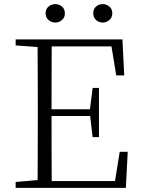

<svg xmlns="http://www.w3.org/2000/svg" viewBox="-20 -915 686 935"><path d="M249 -805.2Q231 -805.2 216.6 -817.4Q202.1 -829.6 202.1 -850.1Q202.1 -871.1 216.6 -883.1Q231 -895 249 -895Q267.6 -895 281.7 -883.1Q295.9 -871.1 295.9 -850.1Q295.9 -829.6 281.7 -817.4Q267.6 -805.2 249 -805.2ZM481 -805.2Q461.4 -805.2 447.8 -817.4Q434.1 -829.6 434.1 -850.1Q434.1 -871.1 447.8 -883.1Q461.4 -895 481 -895Q498 -895 512.5 -883.1Q526.9 -871.1 526.9 -850.1Q526.9 -829.6 512.5 -817.4Q498 -805.2 481 -805.2ZM545.9 -547.9 522.9 -689H231.9Q231.4 -616.2 231.2 -540.8Q231 -465.3 231 -382.8H418L431.2 -486.8H461.9V-247.1H431.2L418.9 -350.1H231Q231 -260.7 231.2 -183.6Q231.4 -106.4 231.9 -33.2H540L563 -175.8H602.1L592.8 0H56.2V-28.8L163.1 -38.1Q163.6 -110.8 163.8 -184.8Q164.1 -258.8 164.1 -333V-390.1Q164.1 -464.4 163.8 -538.3Q163.6 -612.3 163.1 -686L56.2 -693.8V-723.1H576.2L585 -547.9Z"/></svg>

Font: Source Han Serif TW ExtraLight
Style: Regular
Weight: 250
Designer: Ryoko NISHIZUKA Ë•øÂ°öÊ∂ºÂ≠ê (kana & ideographs); Frank Grie√ühammer (Latin, Greek & Cyrillic); Wenlong ZHANG Âº†ÊñáÈæô 
Foundry: Adobe
Version: Version 2.003;hotconv 1.1.1;makeotfexe 2.6.0